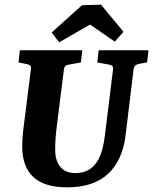

<svg xmlns="http://www.w3.org/2000/svg" viewBox="-20 -788 655 821"><path d="M267 13Q169 13 122 -31.5Q75 -76 75 -161Q75 -176 76 -193.5Q77 -211 79 -229L112 -490Q114 -502 109.5 -507Q105 -512 94 -514L59 -521L65 -573H332L326 -521L276 -512Q269 -511 262 -508Q255 -505 253 -488L223 -249Q220 -227 218 -202Q216 -177 216 -148Q216 -101 238 -74.5Q260 -48 303 -48Q330 -48 351 -57.5Q372 -67 387.5 -86Q403 -105 413 -135Q423 -165 428 -205L463 -488Q465 -500 461 -505Q457 -510 445 -512L396 -521L402 -573H615L609 -521L575 -515Q567 -514 560 -509Q553 -504 551 -490L517 -210Q511 -158 492.5 -116.5Q474 -75 443.5 -46Q413 -17 369 -2Q325 13 267 13ZM201 -649 331 -766 412 -768 508 -652 471 -610 365 -683 233 -607Z"/></svg>

Font: Yrsa
Style: Italic
Weight: 400
Italic angle: -7.10001°
Designer: Anna Giedrys (Yrsa+Rasa design), David Brezina (Yrsa art-direction, Rasa art-direction, design)
Foundry: Rosetta Type Foundry
Version: Version 2.004